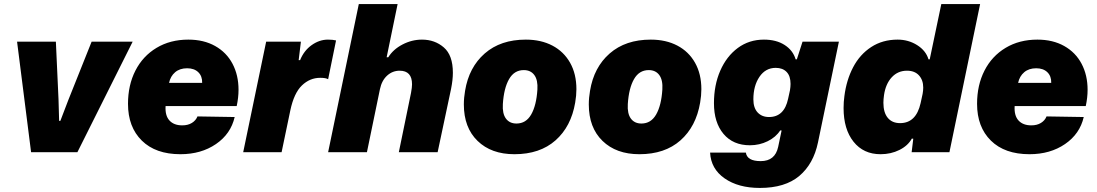

<svg xmlns="http://www.w3.org/2000/svg" viewBox="-20 -749 5400 945"><path d="M64 -544H255L268 -260L271 -154H277L316 -256L431 -544H633L361 0H133Z M610 -238Q610 -330 646.5 -401.5Q683 -473 750.5 -513.5Q818 -554 907 -554Q983 -554 1039 -522.5Q1095 -491 1124.5 -435Q1154 -379 1154 -307Q1154 -269 1145 -227H795Q792 -180 814 -156Q836 -132 877 -132Q905 -132 924.5 -144Q944 -156 952 -176L1135 -173Q1116 -90 1043 -40Q970 10 868 10Q746 10 678 -57Q610 -124 610 -238ZM975 -341Q976 -374 956 -393.5Q936 -413 901 -413Q865 -413 842 -393.5Q819 -374 812 -341Z M1290 -544H1461L1450 -453H1457Q1476 -500 1514 -527Q1552 -554 1594 -554Q1618 -554 1634 -550L1595 -359Q1584 -366 1556 -366Q1505 -366 1466 -328.5Q1427 -291 1409 -206L1366 0H1177Z M1746 -729H1937L1883 -467H1891Q1915 -506 1961 -530Q2007 -554 2057 -554Q2120 -554 2164.5 -515.5Q2209 -477 2209 -391Q2209 -356 2200 -311L2134 0H1943L2003 -292Q2008 -319 2008 -334Q2008 -401 1947 -401Q1912 -401 1885.5 -377Q1859 -353 1850 -310L1786 0H1595Z M2263 -235Q2263 -268 2269 -302Q2288 -418 2366 -486Q2444 -554 2568 -554Q2643 -554 2699 -524.5Q2755 -495 2786 -440Q2817 -385 2817 -310Q2817 -279 2811 -244Q2791 -126 2714 -58Q2637 10 2512 10Q2398 10 2330.5 -55.5Q2263 -121 2263 -235ZM2625 -308Q2628 -355 2610 -379.5Q2592 -404 2558 -404Q2511 -404 2485.5 -359.5Q2460 -315 2455 -237Q2452 -190 2470 -165.5Q2488 -141 2522 -141Q2569 -141 2594.5 -185.5Q2620 -230 2625 -308Z M2878 -235Q2878 -268 2884 -302Q2903 -418 2981 -486Q3059 -554 3183 -554Q3258 -554 3314 -524.5Q3370 -495 3401 -440Q3432 -385 3432 -310Q3432 -279 3426 -244Q3406 -126 3329 -58Q3252 10 3127 10Q3013 10 2945.5 -55.5Q2878 -121 2878 -235ZM3240 -308Q3243 -355 3225 -379.5Q3207 -404 3173 -404Q3126 -404 3100.5 -359.5Q3075 -315 3070 -237Q3067 -190 3085 -165.5Q3103 -141 3137 -141Q3184 -141 3209.5 -185.5Q3235 -230 3240 -308Z M3475 2H3651Q3657 44 3724 44Q3795 44 3810 -26L3827 -107H3820Q3799 -74 3758.5 -54Q3718 -34 3671 -34Q3588 -34 3541 -90Q3494 -146 3494 -241Q3494 -330 3525 -401Q3556 -472 3611.5 -513Q3667 -554 3740 -554Q3801 -554 3842 -527.5Q3883 -501 3896 -457H3902L3930 -544H4109L4006 -48Q3984 58 3914 117Q3844 176 3720 176Q3614 176 3546.5 129Q3479 82 3475 2ZM3859 -263 3868 -304Q3871 -322 3871 -336Q3871 -375 3851.5 -395Q3832 -415 3798 -415Q3748 -415 3718 -371Q3688 -327 3688 -260Q3688 -218 3709 -195.5Q3730 -173 3765 -173Q3840 -173 3859 -263Z M4132 -217Q4132 -248 4136 -276Q4146 -355 4179 -418Q4212 -481 4268 -517.5Q4324 -554 4398 -554Q4451 -554 4494 -527Q4537 -500 4550 -457H4556L4613 -729H4804L4653 0H4467L4475 -66L4468 -67Q4449 -32 4407 -11Q4365 10 4314 10Q4230 10 4181 -51.5Q4132 -113 4132 -217ZM4511 -241 4521 -287Q4524 -304 4524 -318Q4524 -355 4503 -378Q4482 -401 4444 -401Q4399 -401 4369 -368.5Q4339 -336 4331 -281Q4328 -260 4328 -243Q4328 -195 4349.5 -169Q4371 -143 4410 -143Q4489 -143 4511 -241Z M4789 -238Q4789 -330 4825.5 -401.5Q4862 -473 4929.5 -513.5Q4997 -554 5086 -554Q5162 -554 5218 -522.5Q5274 -491 5303.5 -435Q5333 -379 5333 -307Q5333 -269 5324 -227H4974Q4971 -180 4993 -156Q5015 -132 5056 -132Q5084 -132 5103.5 -144Q5123 -156 5131 -176L5314 -173Q5295 -90 5222 -40Q5149 10 5047 10Q4925 10 4857 -57Q4789 -124 4789 -238ZM5154 -341Q5155 -374 5135 -393.5Q5115 -413 5080 -413Q5044 -413 5021 -393.5Q4998 -374 4991 -341Z"/></svg>

Font: Mona Sans Black
Style: Italic
Weight: 900
Italic angle: -11.7°
Designer: Deni Anggara
Foundry: GitHub
Version: Version 2.000